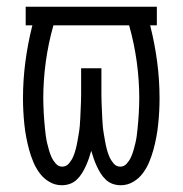

<svg xmlns="http://www.w3.org/2000/svg" viewBox="-20 -540 540 568"><path d="M163 8Q143 8 126 -2Q109 -12 97.5 -27.5Q86 -43 78.5 -61Q71 -79 66 -97.5Q61 -116 57.5 -134.5Q54 -153 52 -172.5Q50 -192 49 -211Q48 -230 48 -249Q48 -303 55 -356.5Q62 -410 75 -462L76 -465H56V-520H444V-465H424L425 -462Q438 -410 445 -356.5Q452 -303 452 -249Q452 -230 451 -211Q450 -192 448 -172.5Q446 -153 442.5 -134.5Q439 -116 434 -97.5Q429 -79 421.5 -61Q414 -43 402.5 -27.5Q391 -12 374 -2Q357 8 337 8Q325 8 313.5 4Q302 0 293 -8.5Q284 -17 277.5 -27.5Q271 -38 266 -49Q261 -60 257 -71.5Q253 -83 250 -94Q247 -83 243 -71.5Q239 -60 234 -49Q229 -38 222.5 -27.5Q216 -17 207 -8.5Q198 0 186.5 4Q175 8 163 8ZM164 -47Q176 -47 184 -56.5Q192 -66 196.5 -76.5Q201 -87 204 -98.5Q207 -110 209 -121.5Q211 -133 213 -144.5Q215 -156 216 -167.5Q217 -179 217.5 -190.5Q218 -202 218.5 -213.5Q219 -225 219.5 -236.5Q220 -248 220 -260V-338H280V-260Q280 -248 280.5 -236.5Q281 -225 281.5 -213.5Q282 -202 282.5 -190.5Q283 -179 284 -167.5Q285 -156 287 -144.5Q289 -133 291 -121.5Q293 -110 296 -98.5Q299 -87 303.5 -76.5Q308 -66 316 -56.5Q324 -47 336 -47Q347 -47 355 -56Q363 -65 367.5 -75Q372 -85 375 -95.5Q378 -106 380.5 -116.5Q383 -127 384.5 -138Q386 -149 387 -160Q388 -171 389 -182Q390 -193 390.5 -204Q391 -215 391.5 -226Q392 -237 392 -248Q392 -303 384.5 -357.5Q377 -412 362 -465H138Q123 -412 115.5 -357.5Q108 -303 108 -248Q108 -237 108.5 -226Q109 -215 109.5 -204Q110 -193 111 -182Q112 -171 113 -160Q114 -149 115.5 -138Q117 -127 119.5 -116.5Q122 -106 125 -95.5Q128 -85 132.5 -75Q137 -65 145 -56Q153 -47 164 -47Z"/></svg>

Font: Iosevka Curly Light
Style: Regular
Weight: 300
Monospace: yes
Designer: Belleve Invis
Foundry: Belleve Invis
Version: Version 22.1.2; ttfautohint (v1.8.4)